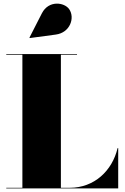

<svg xmlns="http://www.w3.org/2000/svg" viewBox="-20 -1052 700 1072"><path d="M291.5 -859C371.5 -869.5 399.5 -952.5 366.5 -1000.5C339.5 -1039.5 252 -1052 214 -978L144.5 -842L146 -839.5ZM640 0V-225H636.5C606.5 -98 506 -3.5 369.5 -3.5H320V-746.5H410V-750H15V-746.5H105V-3.5H15V0Z"/></svg>

Font: Bodoni* 48pt Fatface
Style: Regular
Weight: 900
Version: Version 2.3